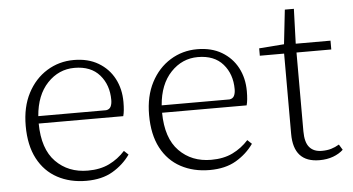

<svg xmlns="http://www.w3.org/2000/svg" viewBox="-47 -709 1478 803"><g transform="rotate(-5 692.0 -307.5)"><path d="M276 -462Q210 -462 162.5 -412Q115 -362 108 -274H393Q407 -276 412.5 -287Q418 -298 418 -315Q418 -378 381.5 -420Q345 -462 276 -462ZM285 13Q217 13 164 -15.5Q111 -44 81.5 -100Q52 -156 52 -238Q52 -317 82 -374.5Q112 -432 163 -463.5Q214 -495 276 -495Q336 -495 379 -469.5Q422 -444 445 -400.5Q468 -357 468 -302Q468 -264 462 -243H107Q108 -136 160.5 -82.5Q213 -29 295 -29Q347 -29 385 -47.5Q423 -66 452 -98L470 -81Q441 -40 396 -13.5Q351 13 285 13Z M794 -462Q728 -462 680.5 -412Q633 -362 626 -274H911Q925 -276 930.5 -287Q936 -298 936 -315Q936 -378 899.5 -420Q863 -462 794 -462ZM803 13Q735 13 682 -15.5Q629 -44 599.5 -100Q570 -156 570 -238Q570 -317 600 -374.5Q630 -432 681 -463.5Q732 -495 794 -495Q854 -495 897 -469.5Q940 -444 963 -400.5Q986 -357 986 -302Q986 -264 980 -243H625Q626 -136 678.5 -82.5Q731 -29 813 -29Q865 -29 903 -47.5Q941 -66 970 -98L988 -81Q959 -40 914 -13.5Q869 13 803 13Z M1264 12Q1155 12 1155 -108V-445H1053V-476L1158 -484L1174 -628H1212L1207 -482H1353V-445H1207V-114Q1207 -68 1225 -47Q1243 -26 1277 -26Q1299 -26 1316 -31Q1333 -36 1350 -46L1364 -23Q1347 -7 1321.5 2.5Q1296 12 1264 12Z"/></g></svg>

Font: Source Serif 4 SmText Light
Style: Regular
Weight: 300
Designer: Frank Grießhammer
Foundry: Adobe
Version: Version 4.005;hotconv 1.1.0;makeotfexe 2.6.0